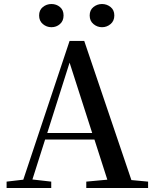

<svg xmlns="http://www.w3.org/2000/svg" viewBox="-20 -946 775 966"><path d="M238.8 -809.1Q214.4 -809.1 195.6 -825Q176.8 -840.8 176.8 -868.2Q176.8 -895.5 195.6 -910.6Q214.4 -925.8 238.8 -925.8Q263.7 -925.8 281.7 -910.6Q299.8 -895.5 299.8 -868.2Q299.8 -840.8 281.7 -825Q263.7 -809.1 238.8 -809.1ZM493.2 -809.1Q469.2 -809.1 450.2 -825Q431.2 -840.8 431.2 -868.2Q431.2 -895.5 450.2 -910.6Q469.2 -925.8 493.2 -925.8Q517.6 -925.8 536.4 -910.6Q555.2 -895.5 555.2 -868.2Q555.2 -840.8 536.4 -825Q517.6 -809.1 493.2 -809.1ZM330.1 -630.9 217.8 -276.9H443.8ZM414.1 0V-32.2L520 -42L455.1 -244.1H207L143.1 -43L237.8 -32.2V0H13.2V-32.2L97.2 -42L330.1 -740.2H403.8L641.1 -40L725.1 -32.2V0Z"/></svg>

Font: Source Han Serif TW SemiBold
Style: Regular
Weight: 600
Designer: Ryoko NISHIZUKA Ë•øÂ°öÊ∂ºÂ≠ê (kana & ideographs); Frank Grie√ühammer (Latin, Greek & Cyrillic); Wenlong ZHANG Âº†ÊñáÈæô 
Foundry: Adobe
Version: Version 2.003;hotconv 1.1.1;makeotfexe 2.6.0